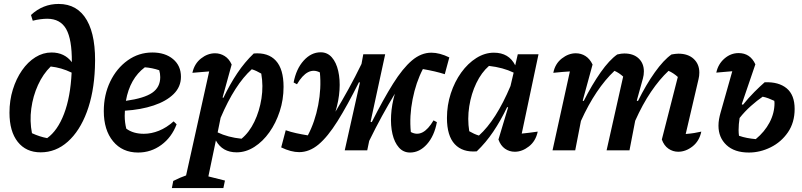

<svg xmlns="http://www.w3.org/2000/svg" viewBox="-20 -762 4066 973"><path d="M186 10Q112 10 70 -43Q28 -96 28 -191Q28 -253 45 -308Q62 -363 91.5 -405.5Q121 -448 159.5 -472Q198 -496 241 -496Q307 -496 344 -447Q345 -562 315.5 -614.5Q286 -667 219 -667Q204 -667 184.5 -664.5Q165 -662 146 -657L137 -686Q197 -742 277 -742Q373 -742 420.5 -659Q468 -576 461 -418Q456 -291 420 -194.5Q384 -98 323.5 -44Q263 10 186 10ZM142 -87Q181 -69 219 -62Q272 -100 304.5 -185Q337 -270 343 -394Q316 -407 290 -414.5Q264 -422 237 -425Q198 -387 172.5 -331Q147 -275 138.5 -211.5Q130 -148 142 -87Z M680 11Q600 11 553 -46Q506 -103 506 -199Q506 -281 538.5 -348.5Q571 -416 627 -456Q683 -496 752 -496Q817 -496 857 -462.5Q897 -429 897 -373Q897 -322 860 -285.5Q823 -249 758.5 -227.5Q694 -206 613 -201Q612 -188 612 -175Q612 -142 620 -110Q655 -84 709 -84Q747 -84 785.5 -99.5Q824 -115 860 -147L875 -132Q850 -66 797.5 -27.5Q745 11 680 11ZM792 -371Q792 -389 787 -406Q752 -418 714 -421Q638 -364 618 -251Q711 -264 751.5 -292Q792 -320 792 -371Z M851 191 858 155Q896 136 923 127L1040 -400Q1017 -398 996.5 -396.5Q976 -395 955 -393Q965 -439 998.5 -465.5Q1032 -492 1070 -492Q1096 -492 1118.5 -478Q1141 -464 1154 -435L1108 -268L1112 -266Q1145 -335 1182.5 -391Q1220 -447 1266 -491Q1339 -497 1378 -454.5Q1417 -412 1417 -322Q1417 -257 1397.5 -197.5Q1378 -138 1345 -91.5Q1312 -45 1269 -17.5Q1226 10 1179 10Q1107 10 1074 -50L1036 132L1120 153L1112 191ZM1083 -91Q1135 -66 1204 -59Q1243 -91 1269 -145Q1295 -199 1305 -263Q1315 -327 1304 -389Q1292 -396 1280.5 -401.5Q1269 -407 1256 -411Q1170 -334 1098 -165Z M1496 9Q1455 9 1405 -15L1428 -102Q1454 -93 1481.5 -87Q1509 -81 1540 -76Q1576 -144 1592.5 -229.5Q1609 -315 1601 -395Q1539 -427 1485 -335L1468 -344Q1481 -413 1519 -455Q1557 -497 1605 -497Q1639 -497 1661.5 -471.5Q1684 -446 1694 -402.5Q1704 -359 1700.5 -305.5Q1697 -252 1680 -196Q1712 -249 1746 -310.5Q1780 -372 1812 -438L1821 -487H1932L1858 -145L1864 -143Q1923 -260 1972 -338Q2021 -416 2067.5 -455.5Q2114 -495 2166 -495Q2208 -495 2257 -471L2234 -386Q2187 -401 2123 -412Q2088 -345 2071 -259Q2054 -173 2062 -93Q2123 -60 2177 -152L2194 -143Q2181 -73 2143.5 -31Q2106 11 2058 11Q2024 11 2001.5 -14.5Q1979 -40 1969 -82.5Q1959 -125 1962 -178.5Q1965 -232 1981 -287Q1949 -234 1916 -174Q1883 -114 1851 -48L1841 0H1727L1804 -344L1799 -345Q1740 -227 1690.5 -148Q1641 -69 1594.5 -30Q1548 9 1496 9Z M2396 5Q2324 11 2284.5 -31.5Q2245 -74 2245 -164Q2245 -229 2264.5 -288.5Q2284 -348 2317.5 -394.5Q2351 -441 2394 -468Q2437 -495 2483 -495Q2559 -495 2591 -431L2604 -487H2709L2624 -85Q2644 -87 2664 -89.5Q2684 -92 2705 -95Q2695 -47 2660.5 -20Q2626 7 2589 7Q2561 7 2539 -8.5Q2517 -24 2506 -55L2555 -218L2550 -219Q2517 -150 2479.5 -94.5Q2442 -39 2396 5ZM2358 -97Q2370 -90 2382 -84.5Q2394 -79 2407 -75Q2494 -153 2567 -326L2583 -394Q2529 -420 2458 -428Q2420 -395 2394 -341Q2368 -287 2358 -223Q2348 -159 2358 -97Z M2780 0 2868 -400Q2851 -399 2831.5 -397.5Q2812 -396 2784 -393Q2793 -439 2827 -465.5Q2861 -492 2898 -492Q2925 -492 2947 -478Q2969 -464 2983 -435L2933 -252L2938 -250Q2980 -333 3024 -395.5Q3068 -458 3108 -486Q3120 -489 3128.5 -490Q3137 -491 3144 -491Q3190 -491 3216.5 -466Q3243 -441 3243 -400Q3243 -382 3238 -364L3207 -252L3213 -250Q3254 -333 3298.5 -395.5Q3343 -458 3383 -486Q3405 -490 3418 -490Q3467 -490 3495.5 -463.5Q3524 -437 3524 -394Q3524 -377 3520 -361L3455 -83Q3481 -85 3498.5 -88Q3516 -91 3534 -95Q3524 -47 3489.5 -20Q3455 7 3417 7Q3390 7 3367.5 -8.5Q3345 -24 3334 -55L3415 -372Q3393 -392 3368 -403Q3322 -360 3279 -296.5Q3236 -233 3199 -150L3170 0H3054L3138 -374Q3117 -393 3094 -403Q3047 -359 3004 -295Q2961 -231 2924 -149L2895 0Z M3775 11Q3702 11 3661.5 -27Q3621 -65 3621 -125Q3621 -142 3624 -158.5Q3627 -175 3631 -189L3691 -401Q3670 -399 3650 -397.5Q3630 -396 3610 -394Q3619 -437 3651 -465Q3683 -493 3723 -493Q3782 -493 3808 -436L3739 -234L3745 -231Q3774 -267 3803 -296Q3832 -325 3855 -345Q3926 -348 3966.5 -314.5Q4007 -281 4007 -210Q4007 -141 3973 -91.5Q3939 -42 3885.5 -15.5Q3832 11 3775 11ZM3723 -103Q3723 -88 3725 -74Q3745 -67 3766 -63Q3787 -59 3810 -57Q3855 -94 3880 -141.5Q3905 -189 3905 -240Q3905 -246 3904 -251Q3889 -258 3874.5 -263.5Q3860 -269 3845 -272Q3817 -253 3785.5 -225Q3754 -197 3728 -164Q3723 -132 3723 -103Z"/></svg>

Font: Piazzolla SemiBold
Style: Italic
Weight: 600
Italic angle: -11.3°
Designer: Juan Pablo del Peral
Foundry: Huerta Tipografica
Version: Version 1.330